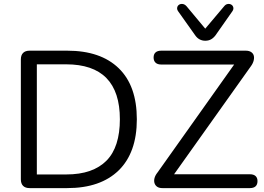

<svg xmlns="http://www.w3.org/2000/svg" viewBox="-20 -965 1356 985"><path d="M132 0Q110 0 98.5 -11.5Q87 -23 87 -45V-660Q87 -682 98.5 -693.5Q110 -705 132 -705H325Q496 -705 589 -615Q682 -525 682 -353Q682 -267 658.5 -201.5Q635 -136 589 -91Q543 -46 477 -23Q411 0 325 0ZM169 -70H319Q389 -70 440.5 -88Q492 -106 526.5 -141Q561 -176 578 -229.5Q595 -283 595 -353Q595 -494 526 -564.5Q457 -635 319 -635H169ZM813 0Q797 0 787 -6.5Q777 -13 773 -24.5Q769 -36 772.5 -50.5Q776 -65 788 -80L1204 -666V-634H807Q788 -634 778 -643.5Q768 -653 768 -670Q768 -687 778 -696Q788 -705 807 -705H1241Q1257 -705 1267.5 -698.5Q1278 -692 1281.5 -681Q1285 -670 1281.5 -655Q1278 -640 1267 -625L851 -40V-71H1262Q1281 -71 1291 -62Q1301 -53 1301 -36Q1301 -18 1291 -9Q1281 0 1262 0ZM1033 -756Q1018 -756 1005 -762.5Q992 -769 982 -783L894 -907Q887 -917 889 -926.5Q891 -936 899 -941Q907 -946 917.5 -944.5Q928 -943 937 -933L1033 -818L1130 -933Q1138 -943 1148.5 -944.5Q1159 -946 1167 -941Q1175 -936 1177 -926.5Q1179 -917 1172 -907L1085 -783Q1074 -769 1061.5 -762.5Q1049 -756 1033 -756Z"/></svg>

Font: Nunito ExtraLight
Style: Regular
Weight: 400
Version: Version 3.602